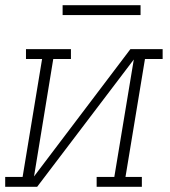

<svg xmlns="http://www.w3.org/2000/svg" viewBox="-35 -719 655 739"><path d="M-15 0V-38H52L127 -492H65V-530H238V-492H170L96 -40L467 -530H591V-492H523L448 -38H511V0H337V-38H405L480 -490L108 0ZM506 -661H206V-699H506Z"/></svg>

Font: Iosevka Slab XLtExObl
Style: Regular
Weight: 200
Width: 7
Italic angle: -9°
Monospace: yes
Designer: Belleve Invis
Foundry: Belleve Invis
Version: Version 11.1.1; ttfautohint (v1.8.3)